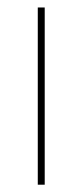

<svg xmlns="http://www.w3.org/2000/svg" viewBox="-20 -506 226 526"><path d="M83.5 0V-485.5H102.5V0Z"/></svg>

Font: Anek Bangla Medium Thin
Style: Regular
Weight: 250
Version: Version 1.003